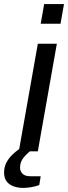

<svg xmlns="http://www.w3.org/2000/svg" viewBox="-65 -740 333 939"><path d="M27 0 120 -526H213L120 0ZM134 -624 151 -720H248L231 -624ZM49 179Q25 179 3.5 172Q-18 165 -31.5 148.5Q-45 132 -45 104Q-45 78 -34.5 57Q-24 36 -7 19Q10 2 30 -12H92V-8Q73 5 53 27.5Q33 50 33 80Q33 97 45 109.5Q57 122 84 122H134L127 165Q109 172 87 175.5Q65 179 49 179Z"/></svg>

Font: Archivo SemiExpanded
Style: Italic
Weight: 400
Width: 6
Italic angle: -10°
Designer: Hector Gatti
Foundry: Omnibus-Type
Version: Version 2.001